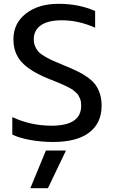

<svg xmlns="http://www.w3.org/2000/svg" viewBox="-20 -734 601 1013"><path d="M258.8 15.1Q198.7 15.1 140.4 4.6Q82 -5.9 44.9 -23.9V-116.2Q142.1 -70.8 252 -70.8Q408.2 -70.8 408.2 -175.8Q408.2 -187 407 -196.5Q405.8 -206.1 401.6 -214.6Q397.5 -223.1 394.3 -230Q391.1 -236.8 382.6 -244.1Q374 -251.5 368.4 -256.6Q362.8 -261.7 349.4 -268.8Q335.9 -275.9 327.9 -280Q319.8 -284.2 301.3 -292Q282.7 -299.8 272 -304.2Q261.2 -308.6 237.8 -317.9Q139.2 -357.4 95 -405.5Q50.8 -453.6 50.8 -526.9Q50.8 -610.8 116.7 -662.4Q182.6 -713.9 289.1 -713.9Q396.5 -713.9 481.9 -675.8V-587.9Q394 -627 306.2 -627Q233.9 -627 196 -600.8Q158.2 -574.7 158.2 -526.9Q158.2 -506.3 164.8 -490.5Q171.4 -474.6 182.1 -462.2Q192.9 -449.7 214.8 -437Q236.8 -424.3 259 -414.1Q281.2 -403.8 319.8 -388.2Q361.8 -371.1 390.1 -357.2Q418.5 -343.3 444.1 -324.7Q469.7 -306.2 484.4 -285.6Q499 -265.1 507.6 -237.8Q516.1 -210.4 516.1 -175.8Q516.1 -85 450.9 -34.9Q385.7 15.1 258.8 15.1ZM140.1 258.8 222.2 60.1H328.1L232.9 258.8Z"/></svg>

Font: Prompt
Style: Regular
Weight: 400
Designer: Katatrad Team
Foundry: CadsonDemak
Version: Version 1.000;PS 001.000;hotconv 1.0.88;makeotf.lib2.5.64775